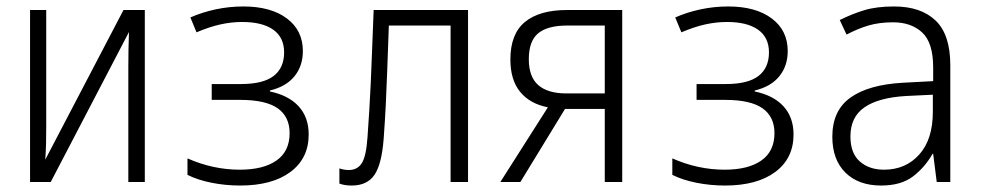

<svg xmlns="http://www.w3.org/2000/svg" viewBox="-20 -563 3040 594"><path d="M73 0V-532H123V-171Q123 -144 122.5 -120.5Q122 -97 120 -69L362 -532H428V0H377V-355Q377 -383 377.5 -409.5Q378 -436 379 -464L137 0Z M723 11Q678 11 635 2.5Q592 -6 560 -22V-73Q639 -38 722 -38Q795 -38 835.5 -66.5Q876 -95 876 -151Q876 -202 839 -228Q802 -254 723 -254H635V-303H726Q794 -303 826.5 -328Q859 -353 859 -401Q859 -447 825.5 -471Q792 -495 729 -495Q696 -495 662 -487.5Q628 -480 588 -463L569 -509Q605 -525 647 -534Q689 -543 733 -543Q818 -543 867.5 -506Q917 -469 917 -405Q917 -359 891 -327Q865 -295 815 -283V-280Q873 -268 904 -234Q935 -200 935 -147Q935 -73 878.5 -31Q822 11 723 11Z M1068 11Q1046 11 1030 5V-42Q1044 -37 1059 -37Q1086 -37 1099.5 -58.5Q1113 -80 1117 -139Q1120 -182 1122.5 -222Q1125 -262 1127 -305.5Q1129 -349 1131 -404Q1133 -459 1136 -532H1428V0H1374V-484H1183Q1180 -404 1178 -346Q1176 -288 1173.5 -238.5Q1171 -189 1167 -134Q1161 -55 1138.5 -22Q1116 11 1068 11Z M1528 0 1675 -231Q1619 -242 1589 -279Q1559 -316 1559 -379Q1559 -458 1604 -495Q1649 -532 1734 -532H1905V0H1851V-226H1728L1590 0ZM1732 -274H1851V-484H1735Q1674 -484 1645 -460Q1616 -436 1616 -380Q1616 -325 1645.5 -299.5Q1675 -274 1732 -274Z M2223 11Q2178 11 2135 2.5Q2092 -6 2060 -22V-73Q2139 -38 2222 -38Q2295 -38 2335.5 -66.5Q2376 -95 2376 -151Q2376 -202 2339 -228Q2302 -254 2223 -254H2135V-303H2226Q2294 -303 2326.5 -328Q2359 -353 2359 -401Q2359 -447 2325.5 -471Q2292 -495 2229 -495Q2196 -495 2162 -487.5Q2128 -480 2088 -463L2069 -509Q2105 -525 2147 -534Q2189 -543 2233 -543Q2318 -543 2367.5 -506Q2417 -469 2417 -405Q2417 -359 2391 -327Q2365 -295 2315 -283V-280Q2373 -268 2404 -234Q2435 -200 2435 -147Q2435 -73 2378.5 -31Q2322 11 2223 11Z M2706 11Q2636 11 2595.5 -29Q2555 -69 2555 -140Q2555 -221 2611 -261Q2667 -301 2773 -307L2867 -312V-354Q2867 -431 2833 -462.5Q2799 -494 2743 -494Q2700 -494 2666.5 -484Q2633 -474 2599 -456L2578 -501Q2616 -520 2654 -531.5Q2692 -543 2746 -543Q2829 -543 2874.5 -499.5Q2920 -456 2920 -361V0H2878L2867 -87H2865Q2842 -46 2805 -17.5Q2768 11 2706 11ZM2715 -38Q2782 -38 2824 -85Q2866 -132 2866 -217V-270L2783 -266Q2698 -261 2654.5 -231Q2611 -201 2611 -141Q2611 -89 2640 -63.5Q2669 -38 2715 -38Z"/></svg>

Font: Noto Sans Mono ExtraCondensed Light
Style: Regular
Weight: 300
Width: 2
Designer: Monotype Design Team
Foundry: Monotype Imaging Inc.
Version: Version 2.014; ttfautohint (v1.8.4.7-5d5b)